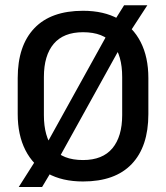

<svg xmlns="http://www.w3.org/2000/svg" viewBox="-20 -694 647 748"><path d="M303.5 13Q222.5 13 165.8 -18.5Q109 -50 79 -109Q49 -168 49 -249.5V-390Q49 -516 113.8 -584Q178.5 -652 303.5 -652Q384.5 -652 441.2 -620.5Q498 -589 528 -530.2Q558 -471.5 558 -390V-249.5Q558 -123 493.2 -55Q428.5 13 303.5 13ZM144 34.5H53L127 -82L149.5 -111.5L411.5 -584.5L420.5 -605L463.5 -673.5H554L480.5 -560.5L460 -530L200.5 -61.5L193 -47.5ZM303.5 -70.5Q379.5 -70.5 417.8 -116.2Q456 -162 456 -245.5V-394Q456 -478 419.5 -523.2Q383 -568.5 303.5 -568.5Q227.5 -568.5 189.2 -523.2Q151 -478 151 -394V-245.5Q151 -162 187.2 -116.2Q223.5 -70.5 303.5 -70.5Z"/></svg>

Font: Anek Devanagari Medium Medium
Style: Regular
Weight: 500
Version: Version 1.003